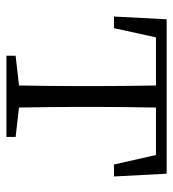

<svg xmlns="http://www.w3.org/2000/svg" viewBox="10 -562 551 612"><g transform="rotate(90 286.0 -255.5)"><path d="M473.6 -476.6H322.3Q320.3 -367.2 320.3 -284.2V-226.6Q320.3 -149.4 322.3 -40L416 -29.3V0H157.2V-29.3L252 -40Q253.9 -149.4 253.9 -226.6V-284.2Q253.9 -367.2 252 -476.6H98.6L69.3 -342.8H32.2L41 -510.7H533.2L542 -342.8H503.9Z"/></g></svg>

Font: GenYoMin TW TTF Light
Style: Regular
Weight: 300
Version: Version 1.300